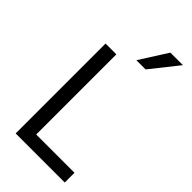

<svg xmlns="http://www.w3.org/2000/svg" viewBox="-271 -951 1018 1018"><g transform="rotate(45 238.5 -441.5)"><path d="M324 -727H255L354 -883H448ZM445 0H77V-674H158V-73H445Z"/></g></svg>

Font: Hind Vadodara
Style: Regular
Weight: 400
Designer: Hitesh Malaviya
Foundry: Indian Type Foundry
Version: Version 0.702;PS 1.0;hotconv 1.0.81;makeotf.lib2.5.63406